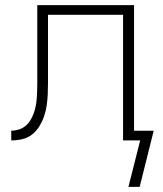

<svg xmlns="http://www.w3.org/2000/svg" viewBox="-20 -550 640 752"><path d="M483 182 529 0H462V-492H168V-283Q168 -280 168 -276Q168 -272 168 -268Q168 -246 168 -224.5Q168 -203 167 -181Q166 -159 163 -137.5Q160 -116 153 -95.5Q146 -75 134.5 -56Q123 -37 106 -23.5Q89 -10 67.5 -5Q46 0 24 0V-38Q39 -38 53.5 -42.5Q68 -47 79.5 -56.5Q91 -66 99 -79Q107 -92 112 -106Q117 -120 120 -135Q123 -150 124 -165Q125 -180 125.5 -195Q126 -210 126 -225Q126 -229 126 -233Q126 -237 126 -241V-242Q126 -253 126 -263Q126 -273 126 -283V-530H505V-38H582L527 182Z"/></svg>

Font: Iosevka Curly XLtEx
Style: Regular
Weight: 200
Width: 7
Monospace: yes
Designer: Belleve Invis
Foundry: Belleve Invis
Version: Version 11.1.0; ttfautohint (v1.8.3)